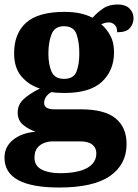

<svg xmlns="http://www.w3.org/2000/svg" viewBox="-27 -603 616 857"><path d="M237 234Q-7 234 -7 101Q-7 52 31.5 21Q70 -10 132 -15Q102 -25 77 -45Q52 -65 52 -101Q52 -136 78.5 -160.5Q105 -185 151 -208Q102 -223 69 -261.5Q36 -300 36 -365Q36 -454 90 -502Q144 -550 261 -550Q300 -550 330 -543.5Q360 -537 386 -524Q409 -549 434.5 -566Q460 -583 499 -583Q533 -583 551 -565Q569 -547 569 -522Q569 -497 553 -478Q537 -459 496 -459Q496 -483 484 -493Q472 -503 460 -503Q449 -503 440.5 -500.5Q432 -498 425 -495Q449 -474 465.5 -444Q482 -414 482 -370Q482 -289 428.5 -238.5Q375 -188 261 -188Q250 -188 231 -189Q212 -190 204 -192Q192 -188 181 -174Q170 -160 170 -144Q170 -128 182.5 -121.5Q195 -115 216 -115H335Q439 -115 488.5 -75Q538 -35 538 40Q538 131 464 182.5Q390 234 237 234ZM259 -251Q302 -251 314.5 -283.5Q327 -316 327 -365Q327 -415 314.5 -450.5Q302 -486 258 -486Q217 -486 203 -450Q189 -414 189 -364Q189 -316 203 -283.5Q217 -251 259 -251ZM240 170Q320 170 361.5 147Q403 124 403 81Q403 57 385 42.5Q367 28 331 28H208Q190 28 171.5 34.5Q153 41 140 56.5Q127 72 127 101Q127 137 158.5 153.5Q190 170 240 170Z"/></svg>

Font: Noto Serif Georgian ExtraBold
Style: Regular
Weight: 800
Designer: Monotype Design Team, Akaki Razmadze
Foundry: Google LLC
Version: Version 2.003; ttfautohint (v1.8.4.7-5d5b)